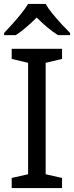

<svg xmlns="http://www.w3.org/2000/svg" viewBox="-20 -964 379 984"><path d="M298 0H40V-52L124 -71V-642L40 -662V-714H298V-662L214 -642V-71L298 -52ZM214 -944Q226 -922 248.5 -894.5Q271 -867 295.5 -840.5Q320 -814 339 -795V-784H277Q251 -800 223 -823.5Q195 -847 168 -874Q141 -847 114 -824Q87 -801 61 -784H1V-795Q20 -815 43.5 -841Q67 -867 89 -894.5Q111 -922 124 -944Z"/></svg>

Font: Noto Sans Meroitic
Style: Regular
Weight: 400
Designer: Monotype Design Team
Foundry: Monotype Imaging Inc.
Version: Version 2.002; ttfautohint (v1.8.4.7-5d5b)